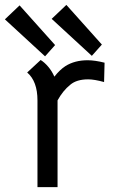

<svg xmlns="http://www.w3.org/2000/svg" viewBox="-69 -763 465 784"><path d="M358 -507 356 -428Q316 -439 291 -439Q244 -439 218 -417Q188 -393 166 -353V1H84V-353Q84 -431 42 -467L97 -518Q112 -509 127.5 -491Q143 -473 153 -450Q175 -478 198 -493Q236 -517 289 -517Q318 -517 358 -507ZM-49 -684 11 -741 156 -579 115 -533ZM142 -686 202 -743 347 -581 306 -535Z"/></svg>

Font: Bellota
Style: Bold
Weight: 700
Designer: Kemie Guaida
Foundry: Kemie Guaida
Version: Version 4.001